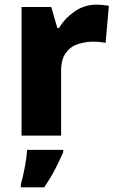

<svg xmlns="http://www.w3.org/2000/svg" viewBox="-20 -672 501 820"><path d="M391 -652Q404 -652 420 -650.5Q436 -649 445 -647L431 -489Q422 -491 408 -492.5Q394 -494 377 -494Q345 -494 313.5 -484Q282 -474 261.5 -446.5Q241 -419 241 -368V-93H72V-642H199L225 -552H232Q256 -593 298 -622.5Q340 -652 391 -652ZM250 -22Q234 15 215 51.5Q196 88 169 128H69V115Q78 84 86 41.5Q94 -1 96 -32H250Z"/></svg>

Font: Noto Sans Telugu UI ExtraBold
Style: Regular
Weight: 800
Designer: Jelle Bosma - Monotype Design Team
Foundry: Monotype Imaging Inc.
Version: Version 2.005; ttfautohint (v1.8.4.7-5d5b)